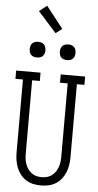

<svg xmlns="http://www.w3.org/2000/svg" viewBox="-72 -1221 645 1270"><g transform="rotate(5 250.0 -586.0)"><path d="M250 8Q224 8 199 2.5Q174 -3 152 -16.5Q130 -30 114 -50.5Q98 -71 88.5 -94.5Q79 -118 75 -143.5Q71 -169 71 -195V-680H21V-735H183V-680H132V-195Q132 -177 134 -159.5Q136 -142 142 -125Q148 -108 158 -93Q168 -78 182.5 -67Q197 -56 214.5 -51.5Q232 -47 250 -47Q268 -47 285.5 -51.5Q303 -56 317.5 -67Q332 -78 342 -93Q352 -108 358 -125Q364 -142 366 -159.5Q368 -177 368 -195V-680H317V-735H479V-680H429V-195Q429 -169 425 -143.5Q421 -118 411.5 -94.5Q402 -71 386 -50.5Q370 -30 348 -16.5Q326 -3 301 2.5Q276 8 250 8ZM350 -833Q339 -833 329 -836Q319 -839 311.5 -846.5Q304 -854 301 -864Q298 -874 298 -885Q298 -896 301 -906Q304 -916 311.5 -923.5Q319 -931 329 -934Q339 -937 350 -937Q361 -937 371 -934Q381 -931 388.5 -923.5Q396 -916 399 -906Q402 -896 402 -885Q402 -874 399 -864Q396 -854 388.5 -846.5Q381 -839 371 -836Q361 -833 350 -833ZM150 -833Q139 -833 129 -836Q119 -839 111.5 -846.5Q104 -854 101 -864Q98 -874 98 -885Q98 -896 101 -906Q104 -916 111.5 -923.5Q119 -931 129 -934Q139 -937 150 -937Q161 -937 171 -934Q181 -931 188.5 -923.5Q196 -916 199 -906Q202 -896 202 -885Q202 -874 199 -864Q196 -854 188.5 -846.5Q181 -839 171 -836Q161 -833 150 -833ZM259 -1004 137 -1140 188 -1180 301 -1036Z"/></g></svg>

Font: Iosevka Curly Slab Light
Style: Regular
Weight: 300
Monospace: yes
Designer: Belleve Invis
Foundry: Belleve Invis
Version: Version 22.1.2; ttfautohint (v1.8.4)